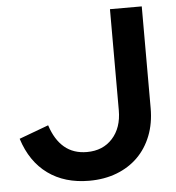

<svg xmlns="http://www.w3.org/2000/svg" viewBox="-51 -748 738 806"><g transform="rotate(-5 317.5 -345.0)"><path d="M576 -271Q576 -207 555.5 -155Q535 -103 498 -66.5Q461 -30 409 -10Q357 10 293 10Q190 10 119 -41.5Q48 -93 17 -191Q48 -202 79 -214Q110 -226 141 -237Q161 -175 199 -143Q237 -111 294 -111Q361 -111 401.5 -155.5Q442 -200 442 -274V-700H576Z"/></g></svg>

Font: Rosa Sans SemiBold
Style: Regular
Weight: 600
Designer: Pentagram / MCKL
Foundry: Pentagram / MCKL
Version: Version 1.005;September 16, 2019;FontCreator 11.5.0.2425 64-